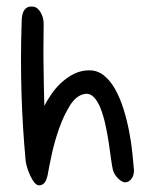

<svg xmlns="http://www.w3.org/2000/svg" viewBox="-20 -639 453 576"><path d="M111 -568Q111 -544 110.5 -514Q110 -484 110.5 -452Q111 -420 111.5 -386Q112 -352 113 -321Q123 -341 137 -360.5Q151 -380 168.5 -395Q186 -410 205.5 -419Q225 -428 248 -428Q273 -428 292.5 -412Q312 -396 326.5 -369.5Q341 -343 351 -310.5Q361 -278 367.5 -244.5Q374 -211 377 -180.5Q380 -150 382 -128Q382 -112 374 -102Q366 -92 355 -92Q347 -92 335.5 -102.5Q324 -113 319 -128Q316 -140 313 -163Q310 -186 306 -212.5Q302 -239 296 -266Q290 -293 281.5 -314.5Q273 -336 261 -348Q249 -360 233 -357Q208 -352 189.5 -322Q171 -292 157.5 -254Q144 -216 135.5 -177Q127 -138 123 -114Q119 -96 112.5 -89.5Q106 -83 98 -83Q90 -83 83.5 -91Q77 -99 71.5 -110.5Q66 -122 62 -134.5Q58 -147 57 -156Q52 -210 49 -259.5Q46 -309 44.5 -359Q43 -409 43 -461.5Q43 -514 45 -574Q45 -624 81 -619Q93 -617 102 -601.5Q111 -586 111 -568Z"/></svg>

Font: Nanum Pen
Style: Regular
Weight: 400
Designer: Doo-yul Kwak; Hyunghwan Choi; Nicolas Noh;
Foundry: NHN Corporation
Version: Version 1.10